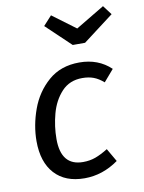

<svg xmlns="http://www.w3.org/2000/svg" viewBox="-88 -847 689 920"><g transform="rotate(-10 256.0 -386.5)"><path d="M472 -481 423 -424Q399 -445 375 -454Q351 -463 320 -463Q258 -463 219.5 -421.5Q181 -380 164.5 -319Q148 -258 148 -196Q148 -66 255 -66Q288 -66 315.5 -76Q343 -86 377 -107L414 -43Q337 12 249 12Q155 12 103.5 -44.5Q52 -101 52 -203Q52 -279 80 -356.5Q108 -434 168 -486.5Q228 -539 319 -539Q411 -539 472 -481ZM512 -740 363 -627H303L184 -740L225 -785L338 -701L478 -785Z"/></g></svg>

Font: Fira Sans
Style: Italic
Weight: 400
Italic angle: -8°
Designer: bBox Type GmbH & Carrois Corporate GbR & Edenspiekermann AG
Foundry: bBox Type GmbH & Carrois Corporate GbR & Edenspiekermann AG
Version: Version 4.301